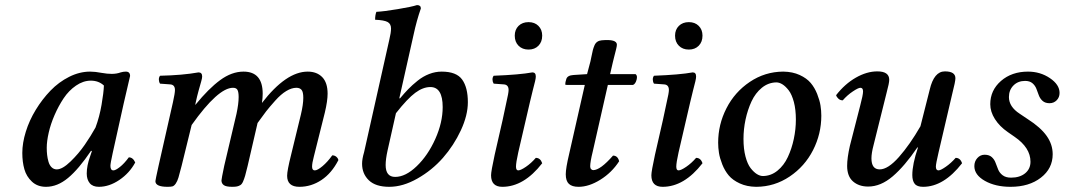

<svg xmlns="http://www.w3.org/2000/svg" viewBox="-20 -718 4148 748"><path d="M352.1 -221.2Q367.7 -263.2 375.7 -310.1Q383.8 -356.9 384.8 -384.8Q364.3 -403.8 334 -403.8Q304.2 -403.8 276.1 -384.5Q248 -365.2 228 -335.2Q208 -305.2 192.6 -269.8Q177.2 -234.4 169.7 -200.9Q162.1 -167.5 162.1 -142.1Q162.1 -127.4 163.6 -114.5Q165 -101.6 168.9 -87.9Q172.9 -74.2 181.2 -66.2Q189.5 -58.1 201.2 -58.1Q223.1 -58.1 254.9 -88.9Q286.6 -119.6 310.3 -154.1Q334 -188.5 352.1 -221.2ZM470.2 -439Q486.8 -439 486.8 -421.9Q483.4 -408.2 461.9 -314.9L418.9 -121.1Q410.2 -81.5 410.2 -71.8Q410.2 -54.2 421.9 -54.2Q430.2 -54.2 447 -67.4Q463.9 -80.6 481.9 -105Q498 -105 506.8 -85Q484.4 -43.5 444.8 -16.8Q405.3 9.8 365.2 9.8Q341.3 9.8 329.6 -4.4Q317.9 -18.6 317.9 -42Q317.9 -72.3 331.1 -108.9L337.9 -128.9L335 -130.9Q286.6 -59.1 245.1 -24.7Q203.6 9.8 159.2 9.8Q126 9.8 104.5 -10.3Q83 -30.3 75 -58.6Q66.9 -86.9 66.9 -122.1Q66.9 -161.1 80.6 -205.1Q94.2 -249 119.4 -290.3Q144.5 -331.5 176.8 -365Q209 -398.4 249.5 -418.7Q290 -439 331.1 -439Q350.6 -439 376 -434.1Q397.5 -430.2 415 -430.2Q434.6 -430.2 450.2 -436Q460.4 -439 470.2 -439Z M742.7 -319.8 740.7 -310.1H741.7Q792.5 -372.6 837.6 -405.8Q882.8 -439 928.7 -439Q1003.4 -439 1003.4 -353Q1003.4 -336.9 1000.5 -316.9Q1094.7 -439 1178.7 -439Q1214.4 -439 1235.4 -417.5Q1256.3 -396 1256.3 -353Q1256.3 -325.2 1245.6 -279.8L1202.6 -107.9Q1195.8 -82.5 1195.8 -68.8Q1195.8 -54.2 1206.5 -54.2Q1216.8 -54.2 1236.6 -70.8Q1256.3 -87.4 1274.4 -112.8Q1283.7 -112.8 1290.3 -107.2Q1296.9 -101.6 1298.3 -94.2Q1272 -43 1232.2 -16.6Q1192.4 9.8 1146.5 9.8Q1098.6 9.8 1098.6 -33.2Q1098.6 -53.2 1113.8 -113.8L1152.3 -272Q1161.6 -311.5 1161.6 -336.9Q1161.6 -359.9 1154.8 -367.9Q1147.9 -376 1134.8 -376Q1116.2 -376 1095.5 -363.5Q1074.7 -351.1 1052.2 -325.9Q1029.8 -300.8 1016.8 -284.2Q1003.9 -267.6 983.4 -238.8L944.8 -71.8Q939 -46.9 935.1 -33.7Q931.2 -20.5 926.8 -10.5Q922.4 -0.5 916.3 3.2Q910.2 6.8 903.6 8.3Q897 9.8 884.8 9.8Q860.8 9.8 851.8 3.2Q842.8 -3.4 842.8 -15.1Q842.8 -20.5 853.5 -71.8L901.4 -274.9Q909.7 -314 909.7 -339.8Q909.7 -358.9 905.3 -367.4Q900.9 -376 887.7 -376Q829.6 -376 726.6 -231L687.5 -71.8Q679.7 -41 675.3 -26.4Q670.9 -11.7 664.6 -2.7Q658.2 6.3 651.9 8.1Q645.5 9.8 632.8 9.8Q585.4 9.8 585.4 -12.2Q585.4 -16.1 597.7 -71.8L653.8 -319.8Q661.6 -355 661.6 -367.2Q661.6 -387.7 643.6 -389.2L603.5 -392.1Q599.1 -398.9 598.9 -407.7Q598.6 -416.5 603.5 -422.9Q690.9 -424.8 753.4 -436Q767.6 -436 767.6 -419.9Q767.6 -413.6 763.9 -400.9Q760.3 -388.2 753.9 -365.5Q747.6 -342.8 742.7 -319.8Z M1522.5 -276.9 1489.7 -130.9Q1482.4 -97.7 1482.4 -75.2Q1482.4 -28.8 1519.5 -28.8Q1560.1 -28.8 1603.5 -70.6Q1647 -112.3 1675.8 -176.5Q1704.6 -240.7 1704.6 -300.8Q1704.6 -378.9 1656.7 -378.9Q1627.9 -378.9 1597.7 -356.4Q1567.4 -334 1522.5 -276.9ZM1390.6 -80.1Q1390.6 -98.6 1398.4 -125L1496.6 -563Q1503.4 -590.8 1503.4 -606.9Q1503.4 -625 1490 -632.3Q1476.6 -639.6 1441.4 -641.1Q1441.4 -659.7 1446.3 -671.9Q1475.1 -673.3 1529.5 -682.4Q1584 -691.4 1604.5 -698.2Q1619.6 -698.2 1619.6 -685.1Q1603 -637.7 1591.3 -583L1535.6 -335H1538.6Q1555.7 -355.5 1570.6 -370.8Q1585.4 -386.2 1606.7 -403.3Q1627.9 -420.4 1651.9 -429.7Q1675.8 -439 1700.7 -439Q1758.3 -439 1780.5 -408Q1802.7 -377 1802.7 -319.8Q1802.7 -269 1775.4 -210.2Q1748 -151.4 1705.6 -103Q1663.1 -54.7 1606.4 -22.5Q1549.8 9.8 1496.6 9.8Q1443.4 9.8 1417 -15.6Q1390.6 -41 1390.6 -80.1Z M2044.4 -319.8 1999 -124Q1990.2 -84.5 1990.2 -68.8Q1990.2 -54.2 1999 -54.2Q2008.3 -54.2 2028.8 -68.1Q2049.3 -82 2067.4 -103Q2085.4 -103 2092.3 -82Q2021 9.8 1937 9.8Q1893.1 9.8 1893.1 -35.2Q1893.1 -50.3 1907.2 -115.2L1938 -250L1953.1 -320.8Q1961.4 -356 1961.4 -367.2Q1961.4 -387.7 1943.4 -389.2L1903.3 -392.1Q1898.9 -398.9 1898.7 -407.7Q1898.4 -416.5 1903.3 -422.9Q2004.4 -426.8 2054.2 -436Q2067.4 -436 2067.4 -419.9Q2067.4 -413.1 2064.5 -401.1Q2061.5 -389.2 2055.4 -365.2Q2049.3 -341.3 2044.4 -319.8ZM1985.4 -579.1Q1985.4 -602.5 2000.2 -617.2Q2015.1 -631.8 2039.1 -631.8Q2063 -631.8 2077.6 -617.2Q2092.3 -602.5 2092.3 -579.1Q2092.3 -554.7 2077.6 -539.8Q2063 -524.9 2039.1 -524.9Q2015.1 -524.9 2000.2 -539.8Q1985.4 -554.7 1985.4 -579.1Z M2197.3 -118.2 2258.3 -387.2H2188Q2182.1 -387.2 2182.1 -389.2Q2182.1 -397.5 2186 -409.2Q2189.9 -424.3 2213.9 -425.8L2267.1 -429.2L2280.3 -479Q2282.2 -486.8 2284.9 -501Q2287.6 -515.1 2289.8 -523.4Q2292 -531.7 2295.9 -541Q2299.8 -550.3 2306.9 -555.2Q2314 -560.1 2324.2 -561Q2383.3 -566.4 2383.3 -543.9Q2383.3 -538.6 2380.1 -525.6Q2377 -512.7 2372.8 -496.8Q2368.7 -481 2367.2 -474.1L2356.9 -429.2H2456.1Q2464.4 -423.3 2460 -407.2Q2455.6 -391.1 2446.3 -387.2H2348.1L2289.1 -127Q2279.3 -87.4 2279.3 -69.8Q2279.3 -62.5 2283.2 -58.8Q2287.1 -55.2 2291 -55.2Q2318.8 -55.2 2368.2 -111.8Q2386.7 -111.8 2392.1 -89.8Q2363.3 -45.4 2318.8 -17.8Q2274.4 9.8 2233.9 9.8Q2208.5 9.8 2196.3 -1.7Q2184.1 -13.2 2184.1 -39.1Q2184.1 -62.5 2197.3 -118.2Z M2668.9 -319.8 2623.5 -124Q2614.7 -84.5 2614.7 -68.8Q2614.7 -54.2 2623.5 -54.2Q2632.8 -54.2 2653.3 -68.1Q2673.8 -82 2691.9 -103Q2710 -103 2716.8 -82Q2645.5 9.8 2561.5 9.8Q2517.6 9.8 2517.6 -35.2Q2517.6 -50.3 2531.7 -115.2L2562.5 -250L2577.6 -320.8Q2585.9 -356 2585.9 -367.2Q2585.9 -387.7 2567.9 -389.2L2527.8 -392.1Q2523.4 -398.9 2523.2 -407.7Q2522.9 -416.5 2527.8 -422.9Q2628.9 -426.8 2678.7 -436Q2691.9 -436 2691.9 -419.9Q2691.9 -413.1 2689 -401.1Q2686 -389.2 2679.9 -365.2Q2673.8 -341.3 2668.9 -319.8ZM2609.9 -579.1Q2609.9 -602.5 2624.8 -617.2Q2639.6 -631.8 2663.6 -631.8Q2687.5 -631.8 2702.1 -617.2Q2716.8 -602.5 2716.8 -579.1Q2716.8 -554.7 2702.1 -539.8Q2687.5 -524.9 2663.6 -524.9Q2639.6 -524.9 2624.8 -539.8Q2609.9 -554.7 2609.9 -579.1Z M3004.4 -397Q2973.1 -396.5 2948 -376Q2922.9 -355.5 2907.7 -322.8Q2892.6 -290 2884.5 -252.2Q2876.5 -214.4 2876.5 -176.8Q2876.5 -137.7 2884.3 -108.2Q2892.1 -78.6 2904.3 -63Q2916.5 -47.4 2928.7 -39.8Q2940.9 -32.2 2952.6 -32.2Q2983.9 -32.7 3009 -53.2Q3034.2 -73.7 3049.3 -106.2Q3064.5 -138.7 3072.5 -176.5Q3080.6 -214.4 3080.6 -252Q3080.6 -291 3072.8 -320.6Q3064.9 -350.1 3052.7 -366Q3040.5 -381.8 3028.3 -389.4Q3016.1 -397 3004.4 -397ZM2926.8 9.8H2925.8Q2889.6 9.3 2862.1 -3.4Q2834.5 -16.1 2819.1 -34.4Q2803.7 -52.7 2793.9 -77.4Q2784.2 -102.1 2781 -122.1Q2777.8 -142.1 2777.8 -162.1Q2777.8 -232.9 2810.1 -296.1Q2842.3 -359.4 2901.1 -398.9Q2960 -438.5 3030.8 -439H3031.7Q3067.9 -438.5 3095.5 -425.8Q3123 -413.1 3138.4 -394.8Q3153.8 -376.5 3163.6 -351.8Q3173.3 -327.1 3176.5 -307.1Q3179.7 -287.1 3179.7 -267.1Q3179.7 -196.3 3147.5 -133.1Q3115.2 -69.8 3056.4 -30.3Q2997.6 9.3 2926.8 9.8Z M3556.2 -143.1 3554.2 -144Q3504.4 -70.8 3457.8 -31Q3411.1 8.8 3362.3 8.8Q3326.2 8.8 3303.2 -11.2Q3280.3 -31.2 3280.3 -71.8Q3280.3 -102.5 3291 -149.9L3331.1 -306.2Q3342.3 -348.1 3342.3 -361.8Q3342.3 -376 3332 -376Q3323.7 -376 3302.5 -361.8Q3281.2 -347.7 3263.2 -327.1Q3253.4 -327.1 3246.6 -333.3Q3239.7 -339.4 3237.3 -347.2Q3271.5 -391.1 3314.2 -415.5Q3356.9 -439.9 3397.9 -439.9Q3444.3 -439.9 3444.3 -407.2Q3444.3 -394.5 3434.1 -356.9L3383.3 -152.8Q3375 -121.6 3375 -101.1Q3375 -58.1 3407.2 -58.1Q3439.5 -58.1 3482.2 -106.4Q3524.9 -154.8 3565.9 -226.1L3602.1 -369.1Q3618.7 -439.9 3661.1 -439.9Q3702.1 -439.9 3702.1 -413.1Q3702.1 -400.4 3689.9 -353L3636.2 -123Q3626 -79.6 3626 -68.8Q3626 -54.2 3636.2 -54.2Q3644.5 -54.2 3664.8 -68.4Q3685.1 -82.5 3703.1 -103Q3721.2 -103 3728 -82Q3656.7 9.8 3576.2 9.8Q3552.7 9.8 3543.5 -2Q3534.2 -13.7 3534.2 -36.1Q3534.2 -78.1 3556.2 -143.1Z M3775.9 -70.8Q3775.9 -89.4 3787.6 -102.3Q3799.3 -115.2 3815.9 -115.2Q3833.5 -115.2 3843.8 -106Q3854 -96.7 3858.6 -83.7Q3863.3 -70.8 3868.7 -57.6Q3874 -44.4 3886.2 -35.2Q3898.4 -25.9 3918.9 -25.9Q3953.1 -25.9 3973.9 -43Q3994.6 -60.1 3994.6 -87.9Q3994.6 -142.6 3932.6 -185.1L3906.7 -203.1Q3874 -225.6 3856 -254.2Q3837.9 -282.7 3837.9 -312Q3837.9 -366.2 3879.6 -402.6Q3921.4 -439 3984.9 -439Q4032.7 -439 4070.3 -413.6Q4107.9 -388.2 4107.9 -356Q4107.9 -338.9 4096.7 -327.4Q4085.4 -315.9 4068.8 -315.9Q4051.8 -315.9 4041.7 -325Q4031.7 -334 4027.1 -346.7Q4022.5 -359.4 4017.6 -372.1Q4012.7 -384.8 4002.2 -393.8Q3991.7 -402.8 3973.6 -402.8Q3945.8 -402.8 3928.2 -385Q3910.6 -367.2 3910.6 -339.8Q3910.6 -302.2 3952.6 -274.9L3983.9 -253.9Q4034.2 -221.7 4057.6 -188.5Q4081.1 -155.3 4081.1 -117.2Q4081.1 -61.5 4035.2 -25.9Q3989.3 9.8 3917 9.8Q3857.9 9.8 3816.9 -13.4Q3775.9 -36.6 3775.9 -70.8Z"/></svg>

Font: Common Serif Medium
Style: Italic
Weight: 500
Italic angle: -12°
Designer: Philipp H. Poll, Khaled Hosny
Foundry: Stefan Peev, Context Ltd.
Version: Version 1.026